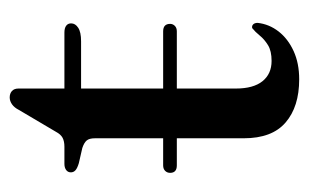

<svg xmlns="http://www.w3.org/2000/svg" viewBox="-138 -474 622 386"><g transform="rotate(-90 173.0 -281.0)"><path d="M18.5 -250Q18.5 -256 22.5 -260Q26.5 -264 33.5 -264H303Q318 -264 318 -250Q318 -244.5 314 -240.5Q310 -236.5 303 -236.5H33.5Q18.5 -236.5 18.5 -250ZM68.5 -426.5 38 -433.5Q28 -436.5 23.8 -440.2Q19.5 -444 19.5 -449.5Q19.5 -455.5 24.2 -459Q29 -462.5 36.5 -462.5H71Q82 -462.5 89 -466.2Q96 -470 101 -479.5L145 -554Q149.5 -563 156.2 -567.8Q163 -572.5 170 -572.5Q178 -572.5 183 -568Q188 -563.5 188 -555V-118Q188 -82.5 202.8 -64.2Q217.5 -46 243.5 -46Q263.5 -46 275.2 -53.2Q287 -60.5 294.5 -69.8Q302 -79 309.5 -85Q314 -86 317 -83Q320 -80 320 -74Q317.5 -51 302.8 -32Q288 -13 263.5 -1.8Q239 9.5 206.5 9.5Q151.5 9.5 119.8 -17.8Q88 -45 88 -102V-401Q88 -412.5 83.5 -417.8Q79 -423 68.5 -426.5ZM145.5 -429 146.5 -462.5H300.5Q309.5 -462.5 314.2 -459Q319 -455.5 319 -449Q319 -440.5 310.2 -434.8Q301.5 -429 283 -429Z"/></g></svg>

Font: Fraunces 48pt
Style: Regular
Weight: 400
Version: Version 1.000;[b76b70a41]